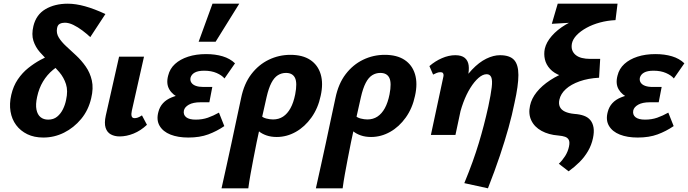

<svg xmlns="http://www.w3.org/2000/svg" viewBox="-20 -731 3727 1040"><path d="M215 14Q165 14 128 -4Q91 -22 67.5 -53.5Q44 -85 37 -127Q30 -169 41 -217Q52 -265 76.5 -301Q101 -337 133 -362.5Q165 -388 198 -406Q231 -424 258.5 -434.5Q286 -445 302 -451L337 -396Q299 -379 267 -352.5Q235 -326 213 -289.5Q191 -253 181 -206Q172 -165 177.5 -137.5Q183 -110 199.5 -96.5Q216 -83 241 -83Q270 -83 289.5 -99Q309 -115 321 -139.5Q333 -164 338 -190Q349 -239 337.5 -275Q326 -311 301.5 -340Q277 -369 248.5 -395Q220 -421 196 -448.5Q172 -476 161 -510Q150 -544 161 -590Q176 -652 226.5 -681.5Q277 -711 347 -711Q390 -711 440.5 -697Q491 -683 551 -655L469 -530Q450 -548 426 -566Q402 -584 377.5 -596Q353 -608 331 -608Q316 -608 304 -602Q292 -596 289 -578Q284 -551 298.5 -527.5Q313 -504 338.5 -480.5Q364 -457 392.5 -430.5Q421 -404 444.5 -370.5Q468 -337 477.5 -295Q487 -253 474 -199Q459 -134 419.5 -86.5Q380 -39 327 -12.5Q274 14 215 14Z M628 8Q601 8 580.5 -3Q560 -14 552 -39Q544 -64 553 -105L625 -424H760L694 -131Q690 -113 693 -102Q696 -91 709 -91Q717 -91 726 -94Q735 -97 749 -106L776 -55Q742 -23 703.5 -7.5Q665 8 628 8Z M1000 14Q944 14 903.5 -2Q863 -18 844.5 -49.5Q826 -81 838 -125Q852 -180 910 -203.5Q968 -227 1047 -227L1041 -183Q993 -183 954 -199.5Q915 -216 897 -247Q879 -278 891 -322Q900 -359 928 -384.5Q956 -410 999 -424Q1042 -438 1096 -438Q1146 -438 1186 -426Q1226 -414 1253 -388L1196 -306Q1182 -323 1153.5 -335.5Q1125 -348 1086 -348Q1053 -348 1035 -338Q1017 -328 1012 -310Q1009 -295 1016.5 -283.5Q1024 -272 1040.5 -266Q1057 -260 1081 -260H1130L1114 -177H1066Q1026 -177 1003 -164Q980 -151 976 -132Q972 -109 988.5 -96Q1005 -83 1040 -83Q1076 -83 1106 -93.5Q1136 -104 1166 -121L1195 -48Q1154 -20 1108 -3Q1062 14 1000 14ZM1056 -505 1131 -711H1276L1148 -505Z M1180 289Q1194 225 1207.5 165Q1221 105 1233.5 46Q1246 -13 1259 -74Q1272 -135 1286 -200Q1302 -278 1341.5 -329.5Q1381 -381 1436 -407.5Q1491 -434 1553 -434Q1619 -434 1660.5 -406.5Q1702 -379 1717 -329Q1732 -279 1717 -212Q1703 -145 1667 -94.5Q1631 -44 1582 -16.5Q1533 11 1479 11Q1448 11 1423.5 2.5Q1399 -6 1382 -20Q1365 -34 1360 -50L1392 -106Q1403 -94 1422.5 -89Q1442 -84 1459 -84Q1490 -84 1513.5 -99.5Q1537 -115 1553.5 -145Q1570 -175 1579 -220Q1591 -282 1578 -309Q1565 -336 1529 -336Q1505 -336 1485 -323.5Q1465 -311 1450 -282Q1435 -253 1424 -205Q1407 -129 1393.5 -69Q1380 -9 1370 40.5Q1360 90 1352 132Q1344 174 1337 212.5Q1330 251 1325 289Z M1691 289Q1705 225 1718.5 165Q1732 105 1744.5 46Q1757 -13 1770 -74Q1783 -135 1797 -200Q1813 -278 1852.5 -329.5Q1892 -381 1947 -407.5Q2002 -434 2064 -434Q2130 -434 2171.5 -406.5Q2213 -379 2228 -329Q2243 -279 2228 -212Q2214 -145 2178 -94.5Q2142 -44 2093 -16.5Q2044 11 1990 11Q1959 11 1934.5 2.5Q1910 -6 1893 -20Q1876 -34 1871 -50L1903 -106Q1914 -94 1933.5 -89Q1953 -84 1970 -84Q2001 -84 2024.5 -99.5Q2048 -115 2064.5 -145Q2081 -175 2090 -220Q2102 -282 2089 -309Q2076 -336 2040 -336Q2016 -336 1996 -323.5Q1976 -311 1961 -282Q1946 -253 1935 -205Q1918 -129 1904.5 -69Q1891 -9 1881 40.5Q1871 90 1863 132Q1855 174 1848 212.5Q1841 251 1836 289Z M2495 261Q2521 198 2540 145Q2559 92 2573.5 44Q2588 -4 2600.5 -52Q2613 -100 2625 -154Q2639 -220 2643.5 -258Q2648 -296 2641 -312.5Q2634 -329 2616 -329Q2595 -329 2572 -309Q2549 -289 2527.5 -254.5Q2506 -220 2489.5 -175.5Q2473 -131 2463 -81L2402 -94Q2428 -185 2463 -249Q2498 -313 2536.5 -353.5Q2575 -394 2614 -413Q2653 -432 2688 -432Q2741 -432 2764.5 -406.5Q2788 -381 2788 -324.5Q2788 -268 2767 -174Q2754 -109 2734.5 -39Q2715 31 2688 111.5Q2661 192 2623 289ZM2314 0 2381 -313Q2383 -320 2382.5 -326Q2382 -332 2378.5 -336Q2375 -340 2365 -340Q2356 -340 2345.5 -336Q2335 -332 2326 -327L2306 -373Q2337 -400 2374 -416Q2411 -432 2446 -432Q2480 -432 2497.5 -417.5Q2515 -403 2518.5 -377Q2522 -351 2514 -315L2447 0Z M3060 197 3007 156Q3026 138 3041 114.5Q3056 91 3062 63Q3067 39 3061 27Q3055 15 3041 10Q3027 5 3004 3Q2952 -1 2913.5 -22Q2875 -43 2858 -78.5Q2841 -114 2851 -159Q2859 -197 2887 -232Q2915 -267 2960 -296.5Q3005 -326 3065 -348Q3125 -370 3196 -380L3143 -308H3112Q3056 -307 3018.5 -320.5Q2981 -334 2959.5 -357.5Q2938 -381 2931.5 -409.5Q2925 -438 2931 -467Q2939 -502 2968.5 -536Q2998 -570 3044 -597.5Q3090 -625 3149.5 -643Q3209 -661 3277 -666L3314 -622Q3270 -620 3229.5 -609Q3189 -598 3156.5 -580Q3124 -562 3103.5 -540.5Q3083 -519 3078 -496Q3074 -475 3079.5 -459.5Q3085 -444 3098.5 -433Q3112 -422 3132 -417Q3152 -412 3178 -412H3231L3225 -310Q3166 -307 3119.5 -290.5Q3073 -274 3045 -248.5Q3017 -223 3010 -191Q3005 -169 3012.5 -152.5Q3020 -136 3040 -126.5Q3060 -117 3091 -114Q3121 -112 3143 -104Q3165 -96 3178 -80Q3191 -64 3195 -40Q3199 -16 3192 17Q3184 55 3165 87.5Q3146 120 3119.5 146.5Q3093 173 3060 197ZM2969 -602 3001 -711H3325L3314 -622Z M3434 14Q3378 14 3337.5 -2Q3297 -18 3278.5 -49.5Q3260 -81 3272 -125Q3286 -180 3344 -203.5Q3402 -227 3481 -227L3475 -183Q3427 -183 3388 -199.5Q3349 -216 3331 -247Q3313 -278 3325 -322Q3334 -359 3362 -384.5Q3390 -410 3433 -424Q3476 -438 3530 -438Q3580 -438 3620 -426Q3660 -414 3687 -388L3630 -306Q3616 -323 3587.5 -335.5Q3559 -348 3520 -348Q3487 -348 3469 -338Q3451 -328 3446 -310Q3443 -295 3450.5 -283.5Q3458 -272 3474.5 -266Q3491 -260 3515 -260H3564L3548 -177H3500Q3460 -177 3437 -164Q3414 -151 3410 -132Q3406 -109 3422.5 -96Q3439 -83 3474 -83Q3510 -83 3540 -93.5Q3570 -104 3600 -121L3629 -48Q3588 -20 3542 -3Q3496 14 3434 14Z"/></svg>

Font: Ysabeau ExtraBold
Style: Italic
Weight: 800
Italic angle: -12°
Designer: Christian Thalmann (Catharsis Fonts)
Version: Version 2.002